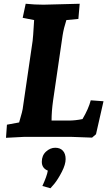

<svg xmlns="http://www.w3.org/2000/svg" viewBox="-20 -730 590 1024"><path d="M255 -87H345Q382 -87 420 -95Q452 -149 464 -195L532 -190L492 -14L471 4Q380 0 361 0H108L12 5L17 -65L82 -77Q101 -139 103 -163L154 -512Q156 -523 162 -623L101 -635L117 -710Q165 -705 212 -705L405 -710L398 -629L334 -623Q320 -580 314 -542L263 -193Q255 -137 255 -87ZM270 250 249 274 206 262Q231 207 235 180Q203 167 203 133Q203 99 225.5 78.5Q248 58 274.5 58Q301 58 315.5 74Q330 90 330 118.5Q330 147 310 186Q290 225 270 250Z"/></svg>

Font: Andada
Style: Bold Italic
Weight: 700
Italic angle: -8.29999°
Designer: Carolina Giovagnoli
Foundry: Carolina Giovagnoli
Version: Version 1.003